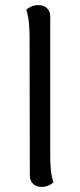

<svg xmlns="http://www.w3.org/2000/svg" viewBox="-20 -722 313 753"><path d="M143 11C166 11 182 0 190 -7C179 -36 177 -75 177 -114V-658C177 -686 157 -702 130 -702C107 -702 91 -691 83 -684C93 -655 96 -616 96 -577L97 -33C97 -6 116 11 143 11Z"/></svg>

Font: Arima Koshi
Style: Regular
Weight: 400
Designer: Joana Correia and Natanael Gama
Foundry: NDISCOVER
Version: Version 1.019;PS 001.019;hotconv 1.0.88;makeotf.lib2.5.64775